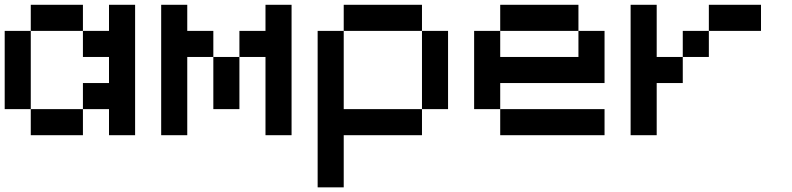

<svg xmlns="http://www.w3.org/2000/svg" viewBox="-20 -576 3373 818"><path d="M111.1 -111.1H0V-444.4H111.1ZM444.4 -333.3H333.3V-444.4H444.4V-555.6H555.6V0H444.4V-111.1H333.3V-222.2H444.4ZM333.3 0H111.1V-111.1H333.3ZM333.3 -444.4H111.1V-555.6H333.3Z M1000 -111.1H888.9V-333.3H1000ZM1111.1 -444.4V-555.6H1222.2V0H1111.1V-333.3H1000V-444.4ZM777.8 -333.3V0H666.7V-555.6H777.8V-444.4H888.9V-333.3Z M1777.8 -444.4H1444.4V-555.6H1777.8ZM1444.4 0V222.2H1333.3V-444.4H1444.4V-111.1H1777.8V0ZM1888.9 -111.1H1777.8V-444.4H1888.9Z M2444.4 -444.4H2111.1V-555.6H2444.4ZM2111.1 -222.2V-111.1H2000V-444.4H2111.1V-333.3H2444.4V-444.4H2555.6V-222.2ZM2555.6 0H2111.1V-111.1H2555.6Z M3000 -333.3H2888.9V-444.4H3000ZM3222.2 -444.4H3000V-555.6H3222.2ZM2777.8 -222.2V0H2666.7V-555.6H2777.8V-333.3H2888.9V-222.2Z"/></svg>

Font: Pixeloid Mono
Style: Regular
Weight: 400
Monospace: yes
Designer: GGBotNet
Foundry: GGBotNet
Version: 0.5